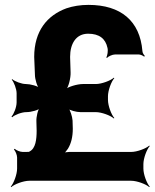

<svg xmlns="http://www.w3.org/2000/svg" viewBox="-20 -740 634 786"><path d="M342 -720C309 -720 279 -715 252 -706C173 -677 120 -613 120 -507L123 -434C123 -416 132 -385 142 -376L145 -378C135 -388 104 -396 86 -396C68 -396 40 -407 30 -416L28 -414C37 -404 48 -376 48 -358V-321C48 -302 37 -273 27 -263L30 -260C40 -270 69 -281 88 -281H89C107 -281 138 -289 147 -299L144 -301C135 -292 128 -261 129 -243L130 -205C130 -170 126 -132 101 -120C100 -120 96 -116 97 -115L99 -118C99 -119 90 -118 89 -118H73C62 -118 46 -125 40 -131L37 -128C43 -122 50 -106 50 -95V-50C50 -26 36 11 24 24L26 26C39 14 76 0 100 0H517C541 0 578 14 591 26L593 24C581 11 567 -26 567 -50V-68C567 -92 581 -129 593 -142L591 -144C578 -132 541 -118 517 -118H263C255 -118 243 -116 237 -113L239 -110C245 -113 253 -124 258 -131C271 -152 278 -179 278 -213L277 -247C276 -263 267 -291 259 -299L256 -297C265 -288 293 -281 309 -281H372C396 -281 433 -267 446 -255L448 -257C436 -270 422 -307 422 -331V-346C422 -370 436 -407 448 -420L446 -422C433 -410 396 -396 372 -396H319C297 -396 258 -385 246 -373L249 -371C261 -383 270 -422 269 -444L267 -507C267 -561 291 -602 341 -602C386 -602 412 -582 420 -544C423 -533 420 -512 415 -505L418 -503C423 -509 440 -517 451 -517H548C555 -517 566 -512 570 -508L573 -511C569 -515 563 -524 563 -531C553 -654 475 -720 342 -720Z"/></svg>

Font: Asimov
Style: Edge
Weight: 500
Designer: Google
Version: Version 2.000980: 2014